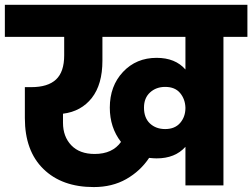

<svg xmlns="http://www.w3.org/2000/svg" viewBox="-37 -760 1034 787"><path d="M640.1 -231Q679.7 -231 701.4 -256.1Q723.1 -281.2 723.1 -317.9Q722.2 -353.5 701.2 -378.7Q680.2 -403.8 640.1 -403.8Q603 -403.8 578.1 -381.1Q553.2 -358.4 553.2 -318.8Q553.2 -276.9 577.6 -253.9Q602.1 -231 640.1 -231ZM605 -110.8Q593.8 -110.8 574.2 -112.8Q538.1 -58.6 480.5 -25.9Q422.9 6.8 347.2 6.8Q216.8 6.8 140.9 -67.4Q64.9 -141.6 64.9 -275.9V-402.8H90.8Q159.2 -402.8 192.6 -434.1Q226.1 -465.3 226.1 -533.2V-608.9H-17.1V-740.2H977.1V-608.9H878.9V0H723.1V-158.2Q680.7 -110.8 605 -110.8ZM351.1 -128.9Q423.8 -128.9 459 -178.2Q413.1 -237.3 413.1 -318.8Q413.1 -407.7 467.3 -465.3Q521.5 -522.9 605 -522.9Q681.6 -522.9 723.1 -475.1V-608.9H382.8V-511.2Q382.8 -414.1 339.4 -358.6Q295.9 -303.2 221.2 -293.9V-256.8Q221.2 -200.2 255.1 -164.6Q289.1 -128.9 351.1 -128.9Z"/></svg>

Font: SVN-Poppins
Style: Bold
Weight: 700
Designer: Ninad Kale (Devanagari), Jonny Pinhorn (Latin)
Foundry: Indian Type Foundry
Version: Version 3.200;PS 1.000;hotconv 16.6.54;makeotf.lib2.5.65590